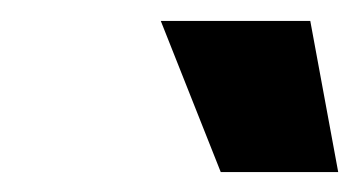

<svg xmlns="http://www.w3.org/2000/svg" viewBox="-20 -759 349 187"><path d="M195 -591.4 136.6 -738.6H282.2L309.4 -591.4Z"/></svg>

Font: Geist
Style: Italic
Weight: 400
Italic angle: -12°
Designer: Basement.studio, Andrés Briganti, Mateo Zaragoza
Foundry: Basement.studio, Vercel, Andrés Briganti, Guido Ferreyra, Mateo Zaragoza
Version: Version 1.500